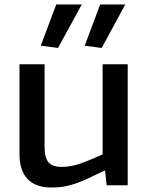

<svg xmlns="http://www.w3.org/2000/svg" viewBox="-20 -827 661 857"><path d="M210 10Q139 10 103 -28Q67 -66 67 -139V-540H179V-173Q179 -123 196.5 -102.5Q214 -82 256 -82Q299 -82 346 -99.5Q393 -117 438 -138V-540H550V0H456L449 -65H445Q404 -45 374 -31Q344 -17 318 -8Q292 1 266.5 5.5Q241 10 210 10ZM162 -623 231 -807H345L239 -613ZM358 -623 427 -807H539L434 -613Z"/></svg>

Font: Encode Sans Normal
Style: Medium
Weight: 500
Designer: Pablo Impallari, Andres Torresi
Foundry: Pablo Impallari, Andres Torresi
Version: Version 1.000; ttfautohint (v1.00) -l 8 -r 50 -G 200 -x 14 -